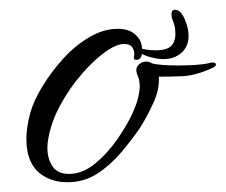

<svg xmlns="http://www.w3.org/2000/svg" viewBox="-20 -362 462 393"><path d="M118 11Q90 11 69 -2Q34 -23 34 -78Q34 -101 42 -131Q49 -156 67 -185.5Q85 -215 109.5 -242Q134 -269 163 -286Q192 -303 221 -303Q233 -303 242 -300Q254 -296 262.5 -285.5Q271 -275 271 -259Q271 -242 262.5 -240Q254 -238 254 -244Q254 -246 254.5 -248Q255 -250 255 -251Q255 -259 250.5 -265.5Q246 -272 234 -272Q218 -272 194.5 -255Q171 -238 146.5 -209.5Q122 -181 103.5 -147Q85 -113 79 -79Q78 -74 77.5 -69.5Q77 -65 77 -60Q77 -37 87.5 -21.5Q98 -6 121 -6Q149 -6 175 -27.5Q201 -49 221.5 -79Q242 -109 252 -132Q260 -150 263 -163Q266 -176 266 -185Q266 -193 264.5 -199Q263 -205 261 -209Q259 -215 259 -218Q259 -226 265.5 -231Q272 -236 279 -236Q285 -236 292 -232Q300 -230 314 -229Q328 -228 344 -228Q361 -228 378.5 -229Q396 -230 409 -233Q411 -234 415 -234Q422 -234 422 -230Q422 -226 415 -223Q380 -207 352.5 -206Q325 -205 305 -205Q307 -180 294 -151.5Q281 -123 267 -101Q250 -76 228 -50Q206 -24 179 -6.5Q152 11 118 11ZM314 -241Q304 -241 290 -244.5Q276 -248 268 -253Q266 -255 262.5 -260.5Q259 -266 265 -264Q280 -259 299 -259Q304 -259 308.5 -259.5Q313 -260 317 -261Q329 -264 334 -272.5Q339 -281 339 -292Q339 -303 337 -310Q335 -317 333 -322Q331 -326 331 -333Q331 -342 338 -342Q350 -342 358 -323Q366 -304 366 -289Q366 -267 351.5 -254Q337 -241 314 -241Z"/></svg>

Font: Allura
Style: Regular
Weight: 400
Designer: Robert E. Leuschke
Foundry: Robert E. Leuschke
Version: Version 1.110